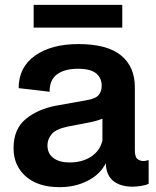

<svg xmlns="http://www.w3.org/2000/svg" viewBox="-20 -763 644 793"><path d="M226 10Q137 10 86.5 -34.5Q36 -79 36 -151Q36 -230 86.5 -271.5Q137 -313 214 -327L337 -349Q374 -355 387 -370Q400 -385 400 -409Q400 -441 377 -460Q354 -479 302 -479Q246 -479 215 -455.5Q184 -432 185 -384L57 -399Q57 -485 124.5 -533Q192 -581 304 -581Q422 -581 479.5 -534.5Q537 -488 537 -402V-142Q537 -115 547.5 -106.5Q558 -98 572 -98Q584 -98 588 -101H594V-4Q582 2 562 5Q542 8 528 8Q481 8 452 -12.5Q423 -33 418 -75L417 -89Q394 -43 342.5 -16.5Q291 10 226 10ZM267 -92Q319 -92 355.5 -115.5Q392 -139 403 -182V-273Q392 -268 375.5 -263.5Q359 -259 336 -255L259 -240Q211 -230 193.5 -209Q176 -188 176 -163Q176 -128 201 -110Q226 -92 267 -92ZM119 -649V-743H485V-649Z"/></svg>

Font: BDO Grotesk DemiBold
Style: Regular
Weight: 600
Designer: Deni Anggara
Foundry: Lokal Container
Version: Version 2.000